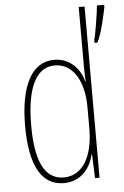

<svg xmlns="http://www.w3.org/2000/svg" viewBox="-54 -799 550 849"><g transform="rotate(-5 220.5 -375.0)"><path d="M195 10C276 10 316 -52 328 -106H330L334 0H354V-760H328V-497C328 -475 329 -454 330 -429H328C317 -479 274 -537 199 -537C102 -537 46 -440 46 -256C46 -82 96 10 195 10ZM441 -750V-760H409C407 -733 390 -626 384 -610V-596H396C415 -626 434 -715 441 -750ZM197 -15C109 -15 73 -104 73 -256C73 -424 117 -512 200 -512C280 -512 328 -432 328 -315V-221C328 -97 281 -15 197 -15Z"/></g></svg>

Font: Noto Sans Georgian ExtraCondensed Thin
Style: Regular
Weight: 100
Width: 2
Designer: Monotype Design Team, Akaki Razmadze
Foundry: Google LLC
Version: Version 2.005